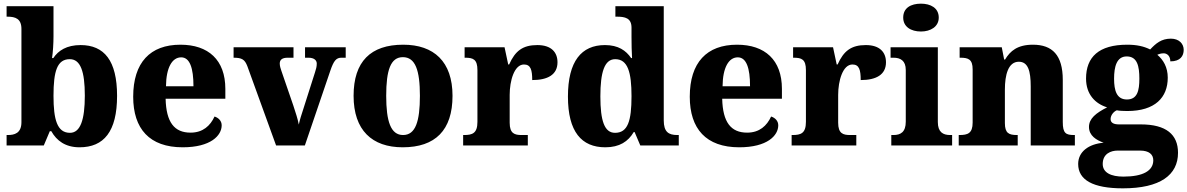

<svg xmlns="http://www.w3.org/2000/svg" viewBox="-20 -794 6481 1048"><path d="M414 10C547 10 619 -76 619 -271C619 -463 549 -548 420 -548C344 -548 298 -518 271 -477H264C269 -507 272 -558 272 -595V-760H16V-703H21C64 -703 97 -692 97 -636V-127C97 -66 58 -57 23 -57H16V0H219L252 -78H260C289 -26 337 10 414 10ZM362 -69C292 -69 272 -141 272 -271C272 -406 292 -471 361 -471C419 -471 443 -405 443 -272C443 -141 419 -69 362 -69Z M977 10C1130 10 1190 -54 1190 -110C1190 -134 1173 -151 1151 -158C1128 -108 1088 -70 1020 -70C932 -70 887 -126 884 -255H1210V-309C1210 -467 1117 -550 965 -550C800 -550 707 -453 707 -266C707 -91 796 10 977 10ZM1036 -323H886C887 -426 920 -481 969 -481C1016 -481 1036 -423 1036 -323Z M1330 -433 1487 0H1644L1783 -408C1802 -464 1816 -479 1844 -479H1867V-536H1645V-479H1663C1696 -479 1709 -464 1709 -447C1709 -430 1705 -416 1699 -398L1634 -194C1626 -170 1616 -139 1611 -114C1605 -146 1594 -178 1581 -218L1516 -407C1512 -419 1507 -433 1507 -447C1507 -468 1520 -479 1551 -479H1582V-536H1255V-479C1301 -479 1316 -469 1330 -433Z M2178 10C2356 10 2450 -83 2450 -271C2450 -458 2348 -550 2181 -550C2003 -550 1910 -458 1910 -271C1910 -83 2011 10 2178 10ZM2180 -57C2113 -57 2088 -131 2088 -271C2088 -411 2112 -482 2179 -482C2247 -482 2272 -411 2272 -271C2272 -131 2248 -57 2180 -57Z M2508 0H2861V-57H2827C2789 -57 2762 -65 2762 -124V-276C2762 -353 2787 -442 2840 -442C2877 -442 2885 -412 2885 -357C2969 -357 3023 -386 3023 -454C3023 -508 2990 -548 2913 -548C2833 -548 2792 -516 2759 -442H2754L2734 -536H2516V-479H2519C2563 -479 2586 -470 2586 -411V-129C2586 -66 2558 -57 2513 -57H2508Z M3284 10C3362 10 3409 -22 3439 -73H3444L3475 0H3685V-57H3677C3629 -57 3603 -74 3603 -137V-760H3339V-703H3347C3391 -703 3427 -696 3427 -643V-591C3427 -553 3428 -508 3430 -477H3425C3397 -518 3355 -548 3282 -548C3154 -548 3080 -460 3080 -267C3080 -75 3154 10 3284 10ZM3337 -69C3279 -69 3257 -135 3257 -268C3257 -399 3279 -471 3338 -471C3407 -471 3427 -399 3427 -269C3427 -134 3407 -69 3337 -69Z M4015 10C4168 10 4228 -54 4228 -110C4228 -134 4211 -151 4189 -158C4166 -108 4126 -70 4058 -70C3970 -70 3925 -126 3922 -255H4248V-309C4248 -467 4155 -550 4003 -550C3838 -550 3745 -453 3745 -266C3745 -91 3834 10 4015 10ZM4074 -323H3924C3925 -426 3958 -481 4007 -481C4054 -481 4074 -423 4074 -323Z M4301 0H4654V-57H4620C4582 -57 4555 -65 4555 -124V-276C4555 -353 4580 -442 4633 -442C4670 -442 4678 -412 4678 -357C4762 -357 4816 -386 4816 -454C4816 -508 4783 -548 4706 -548C4626 -548 4585 -516 4552 -442H4547L4527 -536H4309V-479H4312C4356 -479 4379 -470 4379 -411V-129C4379 -66 4351 -57 4306 -57H4301Z M5007 -622C5059 -622 5104 -648 5104 -698C5104 -751 5059 -774 5007 -774C4952 -774 4910 -751 4910 -698C4910 -648 4952 -622 5007 -622ZM4845 0H5177V-57H5166C5127 -57 5099 -73 5099 -128V-536H4841V-479H4857C4895 -479 4924 -463 4924 -412V-130C4924 -73 4896 -57 4857 -57H4845Z M5213 0H5535V-57H5531C5487 -57 5465 -67 5465 -122V-305C5465 -385 5483 -457 5541 -457C5591 -457 5606 -408 5606 -322V0H5847V-57H5843C5798 -57 5781 -66 5781 -128V-358C5781 -493 5724 -550 5618 -550C5534 -550 5494 -516 5466 -469H5461L5448 -536H5218V-479H5222C5266 -479 5289 -470 5289 -415V-125C5289 -66 5262 -57 5217 -57H5213Z M6109 234C6313 234 6410 161 6410 40C6410 -60 6345 -115 6207 -115H6088C6060 -115 6042 -123 6042 -144C6042 -166 6060 -186 6076 -192C6087 -189 6118 -188 6133 -188C6285 -188 6354 -262 6354 -370C6354 -428 6329 -468 6297 -495C6306 -499 6317 -503 6332 -503C6348 -503 6368 -491 6368 -459C6423 -459 6441 -489 6441 -522C6441 -555 6416 -583 6371 -583C6319 -583 6289 -557 6258 -524C6224 -541 6185 -550 6133 -550C5978 -550 5908 -483 5908 -365C5908 -279 5958 -228 6023 -208C5962 -177 5924 -147 5924 -101C5924 -53 5965 -29 6004 -15C5921 -8 5865 35 5865 101C5865 188 5945 234 6109 234ZM6131 -251C6075 -251 6061 -300 6061 -364C6061 -430 6075 -486 6130 -486C6188 -486 6199 -432 6199 -365C6199 -299 6188 -251 6131 -251ZM6112 170C6045 170 5999 149 5999 101C5999 44 6045 28 6080 28H6203C6252 28 6275 49 6275 81C6275 138 6219 170 6112 170Z"/></svg>

Font: Noto Serif Myanmar ExtraBold
Style: Regular
Weight: 800
Designer: Ben Mitchell and the Monotype Design Team
Foundry: Monotype Imaging Inc.
Version: Version 2.106